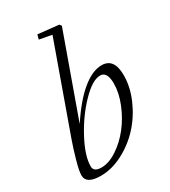

<svg xmlns="http://www.w3.org/2000/svg" viewBox="-181 -815 809 915"><g transform="rotate(-30 223.5 -357.5)"><path d="M100.1 10.3Q20 10.3 20 -38.1Q20 -61 35.2 -115Q50.3 -168.9 66.4 -213.9L235.8 -687.5L167.5 -700.2L174.3 -725.1L288.1 -712.9L295.9 -702.1L135.3 -253.9Q196.8 -347.7 255.4 -396.2Q314 -444.8 365.2 -444.8Q433.6 -444.8 433.6 -351.1Q433.6 -286.6 404.8 -220.7Q376 -154.8 329.8 -104.2Q283.7 -53.7 222.4 -21.7Q161.1 10.3 100.1 10.3ZM123 -22.5Q163.6 -22.5 209 -52.5Q254.4 -82.5 290.3 -128.2Q326.2 -173.8 349.6 -231.4Q373 -289.1 373 -340.3Q373 -405.8 334.5 -405.8Q292 -405.8 230.7 -342.3Q169.4 -278.8 124.5 -194.1Q79.6 -109.4 79.6 -52.7Q79.6 -22.5 123 -22.5Z"/></g></svg>

Font: Elstob Light
Style: Italic
Weight: 300
Italic angle: -20°
Designer: Peter S. Baker
Version: Version 1.015